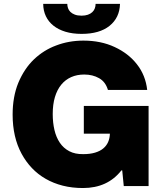

<svg xmlns="http://www.w3.org/2000/svg" viewBox="-20 -943 818 973"><path d="M400.6 9.9Q345.5 9.9 298.1 -2.1Q250.7 -14.2 211.5 -36.8Q172.2 -59.3 141.7 -91.4Q111.2 -123.6 89.5 -163.7Q44 -247.5 44 -362.2Q44 -452.1 72.4 -522.4Q103 -595.5 152.3 -642.4Q201.7 -689.3 264.2 -712.4Q328.8 -737.2 402.7 -737.2Q491.8 -737.2 561.4 -704.5Q631.4 -671.9 673.7 -617.5Q717.7 -561.8 725.9 -487.2H527Q514.6 -528.8 481.9 -546.9Q449.6 -565.3 407 -565.3Q370 -565.3 340.6 -552.2Q311.1 -539.1 290.3 -513.7Q269.5 -488.3 258.3 -451Q247.2 -413.7 247.2 -365.1Q247.2 -321.7 255.9 -284.4Q264.6 -247.2 283.2 -219.6Q301.8 -192.1 331.1 -176.7Q360.4 -161.2 402 -161.9Q436.1 -161.9 461.3 -169.4Q486.5 -176.8 503 -190.5Q519.5 -204.2 527.9 -223.2Q536.2 -242.2 536.9 -265.6H404.8V-406.2H733V0H607.2L599.4 -79.5H595.2Q525.2 9.9 400.6 9.9ZM393.5 -771.3Q347.7 -771.3 311.8 -782.1Q275.9 -793 250.9 -812.9Q225.9 -832.7 212.5 -860.8Q199.2 -888.8 198.9 -923.3H321Q321 -912.6 324.6 -902Q328.1 -891.3 336.6 -882.8Q345.2 -874.3 359 -869Q372.9 -863.6 393.5 -863.6Q411.9 -863.6 425.4 -868.4Q438.9 -873.2 447.6 -881.4Q456.3 -889.6 460.4 -900.4Q464.5 -911.2 464.5 -923.3H588.1Q586.3 -853.3 535.2 -812.1Q484.4 -771.3 393.5 -771.3Z"/></svg>

Font: Linik Sans Black
Style: Regular
Weight: 900
Designer: Fonts by Rasmus Andersson / Changes by Cristiano Sobral with parts from Marc Monis
Foundry: rsms
Version: Version 3.020; ttfautohint (v1.6)